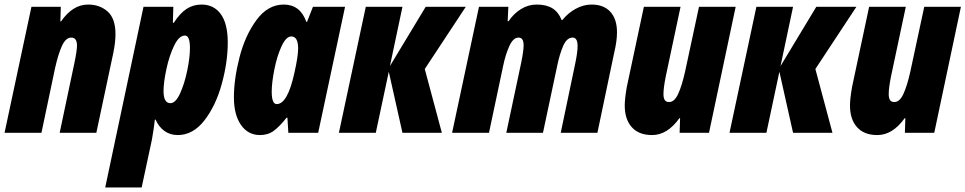

<svg xmlns="http://www.w3.org/2000/svg" viewBox="-33 -583 4239 843"><path d="M105 -553H234L232 -489H235Q286 -563 354 -563Q405 -563 439.5 -532.5Q474 -502 474 -433Q474 -398 465 -353L390 0H229L294 -308Q305 -361 305 -383Q305 -418 280 -418Q256 -418 239.5 -382.5Q223 -347 209 -285L149 0H-13Z M597 -553H728L726 -483H730Q758 -526 787 -544.5Q816 -563 852 -563Q906 -563 936.5 -521Q967 -479 967 -396Q967 -311 941 -215.5Q915 -120 865 -55Q815 10 747 10Q714 10 689 -8Q664 -26 650 -58H647Q643 -21 634 30L589 240H429ZM801 -372Q801 -427 779 -427Q753 -427 731.5 -382.5Q710 -338 697.5 -279Q685 -220 685 -184Q685 -130 715 -130Q738 -130 757.5 -172.5Q777 -215 789 -273Q801 -331 801 -372Z M994 -156Q994 -235 1018.5 -331Q1043 -427 1093 -495Q1143 -563 1213 -563Q1285 -563 1312 -487H1315L1341 -553H1482L1364 0H1233L1229 -66H1225Q1195 -28 1169.5 -9Q1144 10 1109 10Q1056 10 1025 -34.5Q994 -79 994 -156ZM1260 -265Q1276 -336 1276 -370Q1276 -423 1246 -423Q1223 -423 1203 -379.5Q1183 -336 1171.5 -277.5Q1160 -219 1160 -181Q1160 -126 1182 -126Q1230 -126 1260 -265Z M1573 -553H1734L1679 -293L1836 -553H2012L1832 -280L1907 0H1734L1674 -268L1617 0H1455Z M2070 -553H2199L2196 -490H2200Q2223 -524 2255 -543.5Q2287 -563 2323 -563Q2366 -563 2392.5 -546.5Q2419 -530 2433 -495H2436Q2461 -526 2495 -544.5Q2529 -563 2564 -563Q2618 -563 2647 -531Q2676 -499 2676 -441Q2676 -403 2664 -353L2590 0H2429L2493 -306Q2503 -354 2503 -381Q2503 -418 2481 -418Q2456 -418 2440 -382Q2424 -346 2413 -292L2351 0H2190L2255 -306Q2266 -359 2266 -384Q2266 -418 2244 -418Q2220 -418 2203 -380Q2186 -342 2176 -293L2114 0H1952Z M2710 -120Q2710 -149 2719 -201L2794 -553H2955L2890 -247Q2880 -197 2880 -170Q2880 -153 2885.5 -144Q2891 -135 2905 -135Q2928 -135 2944.5 -170.5Q2961 -206 2975 -269L3036 -553H3197L3080 0H2951L2953 -64H2950Q2897 10 2830 10Q2772 10 2741 -24.5Q2710 -59 2710 -120Z M3288 -553H3449L3394 -293L3551 -553H3727L3547 -280L3622 0H3449L3389 -268L3332 0H3170Z M3699 -120Q3699 -149 3708 -201L3783 -553H3944L3879 -247Q3869 -197 3869 -170Q3869 -153 3874.5 -144Q3880 -135 3894 -135Q3917 -135 3933.5 -170.5Q3950 -206 3964 -269L4025 -553H4186L4069 0H3940L3942 -64H3939Q3886 10 3819 10Q3761 10 3730 -24.5Q3699 -59 3699 -120Z"/></svg>

Font: Noto Sans UI CondBlack
Style: Italic
Weight: 900
Width: 3
Italic angle: -12°
Designer: Monotype Design Team
Foundry: Monotype Imaging Inc.
Version: Version 1.001